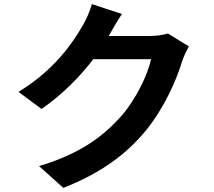

<svg xmlns="http://www.w3.org/2000/svg" viewBox="-20 -848 1040 934"><path d="M573 -780 427 -828C418 -794 397 -748 382 -723C332 -637 245 -508 70 -401L182 -318C280 -385 367 -473 434 -560H715C699 -485 641 -365 573 -287C486 -188 374 -101 170 -40L288 66C476 -8 597 -100 692 -216C782 -328 839 -461 866 -550C874 -575 888 -603 899 -622L797 -685C774 -678 741 -673 710 -673H509L512 -678C524 -700 550 -745 573 -780Z"/></svg>

Font: Source Han Sans KR
Style: Bold
Weight: 700
Designer: Ryoko NISHIZUKA 西塚涼子 (kana, bopomofo & ideographs); Paul D. Hunt (Latin, Greek & Cyrillic); Sandoll Communications 산돌커뮤니
Foundry: Adobe
Version: Version 2.004;hotconv 1.0.118;makeotfexe 2.5.65603